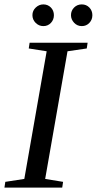

<svg xmlns="http://www.w3.org/2000/svg" viewBox="-24 -848 437 868"><path d="M180.2 -39.1 261.2 -25.9 257.3 0H-3.9L0 -25.9L85.9 -39.1L187 -616.2L106 -628.9L109.9 -654.8H372.1L368.2 -628.9L281.2 -616.2ZM393.6 -779.3Q393.6 -758.8 379.9 -744.4Q366.2 -730 345.7 -730Q325.2 -730 311 -745.1Q296.9 -760.3 296.9 -779.3Q296.9 -799.8 311 -814Q325.2 -828.1 345.7 -828.1Q366.2 -828.1 379.9 -814Q393.6 -799.8 393.6 -779.3ZM219.7 -779.3Q219.7 -758.8 206.1 -744.4Q192.4 -730 171.9 -730Q151.9 -730 137.2 -744.6Q122.6 -759.3 122.6 -779.3Q122.6 -799.8 137.7 -814Q152.8 -828.1 171.9 -828.1Q192.4 -828.1 206.1 -814Q219.7 -799.8 219.7 -779.3Z"/></svg>

Font: Liberation Serif
Style: Italic
Weight: 400
Italic angle: -16.333°
Designer: Steve Matteson
Foundry: Ascender Corporation
Version: Version 2.1.5